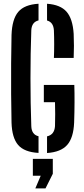

<svg xmlns="http://www.w3.org/2000/svg" viewBox="-20 -828 461 1049"><path d="M190.5 7.5Q112.5 3 79 -36Q45.5 -75 43 -158Q41.5 -231.5 40.8 -315Q40 -398.5 40.8 -481.5Q41.5 -564.5 43 -637Q46 -723.5 79.8 -763.2Q113.5 -803 190.5 -807.5V-716.5Q153 -707.5 151 -662Q146.5 -537 146.5 -400.5Q146.5 -264 151 -139Q152.5 -92.5 190.5 -83.5ZM274.5 -511.5Q276 -545.5 276 -586.8Q276 -628 274.5 -662Q272 -706.5 237 -716V-807.5Q310 -802.5 343.8 -763.8Q377.5 -725 382.5 -643Q385.5 -577 382.5 -511.5ZM237 8V-83Q277.5 -92 280.5 -139Q281.5 -168 281.5 -204.2Q281.5 -240.5 280.5 -269.5H219.5V-364H386Q387.5 -322 387.2 -268.8Q387 -215.5 385 -158Q381.5 -75 347 -36Q312.5 3 237 8ZM173 201.5 202.5 132H159.5V40H268.5V121.5L228.5 201.5Z"/></svg>

Font: Big Shoulders Stencil Display
Style: Bold
Weight: 700
Designer: Patric King
Foundry: XO Type Co
Version: Version 1.000